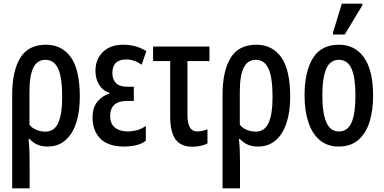

<svg xmlns="http://www.w3.org/2000/svg" viewBox="-20 -796 2113 1056"><path d="M47 240V-275Q47 -404 91 -477Q135 -550 233 -550Q320 -550 369.5 -481.5Q419 -413 419 -262Q419 -181 399 -120Q379 -59 339.5 -24.5Q300 10 242 10Q208 10 184.5 -1Q161 -12 142 -32H137Q141 3 142 37Q143 71 143 100V240ZM230 -72Q278 -72 300 -119.5Q322 -167 322 -262Q322 -371 299.5 -419Q277 -467 230 -467Q185 -467 163.5 -424Q142 -381 142 -291V-110Q157 -91 181 -81.5Q205 -72 230 -72Z M664 10Q574 10 531.5 -34Q489 -78 489 -149Q489 -207 518 -239.5Q547 -272 582 -281V-285Q547 -296 526 -328.5Q505 -361 505 -407Q505 -470 546 -510Q587 -550 658 -550Q692 -550 722.5 -542Q753 -534 785 -515L759 -440Q718 -469 675 -469Q598 -469 598 -394Q598 -360 617.5 -339.5Q637 -319 680 -319H716V-241H680Q586 -241 586 -158Q586 -115 612.5 -94Q639 -73 683 -73Q705 -73 730 -79Q755 -85 782 -103V-22Q759 -4 727 3Q695 10 664 10Z M1039 11Q974 11 945 -30Q916 -71 916 -157V-460H822V-540H1132V-460H1011V-163Q1011 -73 1064 -73Q1078 -73 1092 -76Q1106 -79 1121 -85V-7Q1107 1 1084 6Q1061 11 1039 11Z M1204 240V-275Q1204 -404 1248 -477Q1292 -550 1390 -550Q1477 -550 1526.5 -481.5Q1576 -413 1576 -262Q1576 -181 1556 -120Q1536 -59 1496.5 -24.5Q1457 10 1399 10Q1365 10 1341.5 -1Q1318 -12 1299 -32H1294Q1298 3 1299 37Q1300 71 1300 100V240ZM1387 -72Q1435 -72 1457 -119.5Q1479 -167 1479 -262Q1479 -371 1456.5 -419Q1434 -467 1387 -467Q1342 -467 1320.5 -424Q1299 -381 1299 -291V-110Q1314 -91 1338 -81.5Q1362 -72 1387 -72Z M2032 -271Q2032 -189 2012.5 -126Q1993 -63 1951 -26.5Q1909 10 1842 10Q1780 10 1738 -26Q1696 -62 1675.5 -125.5Q1655 -189 1655 -271Q1655 -401 1700.5 -475.5Q1746 -550 1844 -550Q1933 -550 1982.5 -479Q2032 -408 2032 -271ZM1753 -270Q1753 -173 1775 -123Q1797 -73 1844 -73Q1892 -73 1913.5 -122Q1935 -171 1935 -271Q1935 -369 1913.5 -418Q1892 -467 1844 -467Q1796 -467 1774.5 -418Q1753 -369 1753 -270ZM1812 -606V-618L1860 -776H1973V-767L1876 -606Z"/></svg>

Font: Noto Sans ExtraCondensed Medium
Style: Regular
Weight: 500
Width: 2
Designer: Monotype Design Team
Foundry: Monotype Imaging Inc.
Version: Version 2.013; ttfautohint (v1.8.4.7-5d5b)